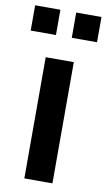

<svg xmlns="http://www.w3.org/2000/svg" viewBox="-96 -798 468 841"><g transform="rotate(10 137.5 -377.5)"><path d="M75.2 0V-539.1H200.2V0ZM-9.8 -642.6V-754.9H102.5V-642.6ZM172.9 -642.6V-754.9H285.2V-642.6Z"/></g></svg>

Font: Min Sans SemiBold
Style: Regular
Weight: 600
Designer: Jinseong-Kim, NotoSansCJK, Nunito
Foundry: Jinseong-Kim
Version: Version 1.400;Glyphs 3.1.2 (3151)